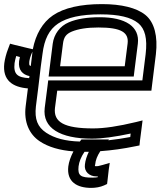

<svg xmlns="http://www.w3.org/2000/svg" viewBox="-33 -705 783 936"><path d="M110 -407C112 -418 114 -427 119 -439L125 -453C125 -449 124 -445 124 -441L117 -383C108 -386 109 -392 110 -407ZM60 -407C55 -364 77 -341 111 -334L109 -324C52 -327 32 -343 38 -397C40 -408 42 -419 46 -432L64 -427C63 -420 61 -413 60 -407ZM495 -21 498 -25H453H378H364L356 -15C286 -17 233 -31 192 -58C150 -86 135 -124 142 -186L153 -273L156 -298L163 -357L166 -382L174 -441C183 -515 207 -561 250 -590C295 -620 361 -635 457 -635C547 -635 605 -621 641 -592C674 -564 686 -518 677 -441L661 -313H227H202L199 -288L185 -179C173 -81 260 -29 415 -29C465 -29 529 -38 604 -54L602 -37C566 -30 530 -25 495 -21ZM412 211C433 211 456 207 474 199L489 192L491 176L497 123L502 89L468 99C453 103 446 105 444 105C427 105 429 107 431 97C433 75 441 55 456 32C512 28 569 20 627 8L647 4L649 -16L658 -86L662 -118L630 -110C543 -89 475 -79 421 -79C279 -79 227 -110 235 -179L246 -263H680H705L708 -288L727 -441C737 -528 720 -596 676 -632C633 -667 559 -685 464 -685C361 -685 279 -667 225 -630C175 -596 141 -538 127 -465L105 -470L39 -486L16 -492L7 -468C-3 -443 -9 -418 -12 -397C-22 -313 29 -280 103 -274L92 -186C83 -112 108 -51 161 -16C203 12 259 28 325 33C312 58 303 83 300 106C291 182 343 211 412 211ZM418 161C361 161 345 152 350 106C353 83 362 60 379 35C386 35 393 35 400 35C390 56 383 77 381 97C376 131 402 155 437 155C439 155 441 155 444 155L443 159C436 160 428 161 418 161ZM575 -382H260L274 -492C278 -524 289 -539 317 -551C349 -564 391 -571 447 -571C558 -571 596 -547 589 -492L575 -382ZM622 -357 639 -492C649 -576 578 -621 453 -621C393 -621 341 -613 302 -596C259 -578 230 -538 224 -492L207 -357L204 -332H229H594H619L622 -357Z"/></svg>

Font: Gamestation Display Outline
Style: Italic
Weight: 400
Designer: Jonas Hecksher
Foundry: Jonas Hecksher, Playtypeª, e-types AS
Version: Version 1.003